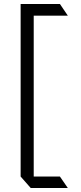

<svg xmlns="http://www.w3.org/2000/svg" viewBox="-20 -867 408 968"><path d="M150 -788V23H282L322 81H135L84 23V-847H282L322 -788Z"/></svg>

Font: Halant
Style: Regular
Weight: 400
Designer: Hitesh Malaviya (Devanagari), Satya Rajpurohit (Latin)
Foundry: Indian Type Foundry
Version: Version 1.100;PS 1.0;hotconv 1.0.78;makeotf.lib2.5.61930; tt